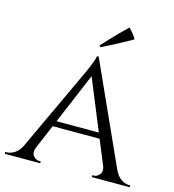

<svg xmlns="http://www.w3.org/2000/svg" viewBox="-122 -900 907 998"><g transform="rotate(15 331.5 -401.0)"><path d="M336 -614 611 -6H532L319 -525ZM143 -73Q132 -43 146 -26.5Q160 -10 178 -10H186V0H-5V-10Q-5 -10 -1 -10Q3 -10 3 -10Q24 -10 46 -24.5Q68 -39 84 -73ZM336 -614 343 -545 114 -3H51L288 -511Q288 -511 293.5 -523Q299 -535 306.5 -552.5Q314 -570 320 -587Q326 -604 327 -614ZM454 -233V-203H189V-233ZM505 -73H581Q596 -39 618 -24.5Q640 -10 660 -10Q660 -10 664 -10Q668 -10 668 -10V0H463V-10H471Q488 -10 502 -26.5Q516 -43 505 -73ZM325 -671Q346 -694 367 -716.5Q388 -739 409.5 -760.5Q431 -782 452 -802Q463 -790 474 -777Q485 -764 493 -749Q466 -734 439 -719Q412 -704 385.5 -690.5Q359 -677 332 -664Z"/></g></svg>

Font: Cinzel
Style: Regular
Weight: 400
Designer: Natanael Gama
Version: Version 2.000